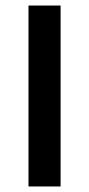

<svg xmlns="http://www.w3.org/2000/svg" viewBox="-20 -674 322 694"><path d="M83 0V-654H199V0Z"/></svg>

Font: Giro Sans Semibold
Style: Regular
Weight: 600
Designer: Paul D. Hunt
Foundry: Adobe Systems Incorporated
Version: Version 1.000;PS 1.0;hotconv 1.0.88;makeotf.lib2.5.647800